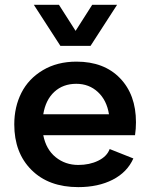

<svg xmlns="http://www.w3.org/2000/svg" viewBox="-20 -765 618 795"><path d="M304.2 9.8Q181.6 9.8 110.4 -61.3Q39.1 -132.3 39.1 -250Q39.1 -322.3 68.6 -380.6Q98.1 -439 157.5 -474.4Q216.8 -509.8 296.9 -509.8Q410.6 -509.8 476.8 -441.4Q543 -373 543 -258.8Q543 -231.4 539.1 -205.1H159.2Q170.9 -146 210.7 -114Q250.5 -82 304.2 -82Q350.6 -82 386.7 -99.6Q422.9 -117.2 434.1 -147.9L532.2 -108.9Q506.8 -51.8 446.8 -21Q386.7 9.8 304.2 9.8ZM120.1 -745.1H224.1L293 -637.2L361.8 -745.1H464.8L355 -575.2H230ZM159.2 -292H431.2Q421.9 -350.1 385.3 -384Q348.6 -418 295.9 -418Q241.2 -418 205.1 -384.8Q168.9 -351.6 159.2 -292Z"/></svg>

Font: Human Sans Medium
Style: Regular
Weight: 500
Designer: Tim Radville
Foundry: Continuum
Version: Version 1.000;FEAKit 1.0